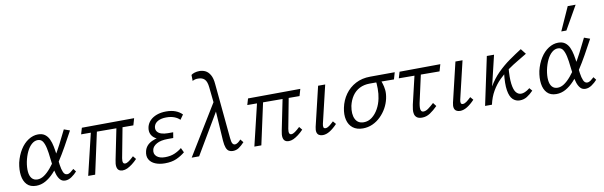

<svg xmlns="http://www.w3.org/2000/svg" viewBox="-47 -1165 5116 1626"><g transform="rotate(-10 2510.5 -351.5)"><path d="M163 6Q112 6 84 -23.5Q56 -53 49 -102.5Q42 -152 54 -212Q69 -274 98.5 -321Q128 -368 168.5 -394Q209 -420 252 -420Q288 -420 310.5 -403.5Q333 -387 346 -359Q359 -331 366 -295.5Q373 -260 378 -220Q383 -175 388.5 -135Q394 -95 405 -70Q416 -45 437 -45Q452 -45 466.5 -55.5Q481 -66 496 -80L515 -55Q496 -33 468.5 -14Q441 5 413 5Q386 5 369.5 -13.5Q353 -32 343.5 -62Q334 -92 329 -128Q324 -164 320 -200Q315 -252 306.5 -291Q298 -330 283.5 -351.5Q269 -373 241 -373Q214 -373 189.5 -352Q165 -331 147 -293.5Q129 -256 119 -208Q110 -160 113.5 -123Q117 -86 134.5 -65.5Q152 -45 183 -45Q211 -45 239.5 -64Q268 -83 297.5 -118Q327 -153 356.5 -200.5Q386 -248 415.5 -305Q445 -362 475 -424L525 -406Q489 -339 454.5 -277.5Q420 -216 386 -164Q352 -112 316.5 -74Q281 -36 243 -15Q205 6 163 6Z M905 5Q887 5 874 -4.5Q861 -14 857.5 -36Q854 -58 862 -94L926 -409H978L919 -98Q917 -87 917 -75.5Q917 -64 921.5 -56.5Q926 -49 937 -49Q951 -49 969.5 -62Q988 -75 1012 -98L1034 -71Q1012 -48 989.5 -31Q967 -14 946.5 -4.5Q926 5 905 5ZM610 0 708 -409H759L670 0ZM1061 -355 612 -357 628 -411 1078 -414Z M1269 8Q1222 8 1186.5 -7Q1151 -22 1135 -51Q1119 -80 1129 -121Q1141 -172 1194.5 -197.5Q1248 -223 1329 -223L1326 -194Q1279 -194 1243 -209Q1207 -224 1191.5 -252.5Q1176 -281 1185 -320Q1193 -351 1215.5 -374Q1238 -397 1273.5 -410Q1309 -423 1354 -423Q1400 -423 1434 -410Q1468 -397 1491 -373L1462 -332Q1445 -350 1416 -361.5Q1387 -373 1347 -373Q1303 -373 1274.5 -357.5Q1246 -342 1239 -313Q1234 -289 1245.5 -272Q1257 -255 1281 -247Q1305 -239 1337 -239H1383L1375 -191H1329Q1267 -191 1232 -171Q1197 -151 1191 -122Q1183 -87 1207.5 -65Q1232 -43 1279 -43Q1327 -43 1362.5 -58.5Q1398 -74 1424 -96L1443 -56Q1409 -28 1368.5 -10Q1328 8 1269 8Z M1853 5Q1835 5 1820.5 -3.5Q1806 -12 1797.5 -34Q1789 -56 1786 -95L1767 -397L1750 -559Q1745 -611 1725 -630.5Q1705 -650 1672 -650Q1657 -651 1643 -647.5Q1629 -644 1621 -638L1620 -690Q1630 -699 1649.5 -705Q1669 -711 1692 -711Q1719 -711 1742.5 -699.5Q1766 -688 1783 -659Q1800 -630 1804 -580L1849 -106Q1852 -72 1860 -59.5Q1868 -47 1880 -47Q1894 -47 1908 -57.5Q1922 -68 1932 -80L1954 -53Q1929 -26 1906 -10.5Q1883 5 1853 5ZM1500 0 1776 -451 1788 -379 1564 0Z M2334 5Q2316 5 2303 -4.5Q2290 -14 2286.5 -36Q2283 -58 2291 -94L2355 -409H2407L2348 -98Q2346 -87 2346 -75.5Q2346 -64 2350.5 -56.5Q2355 -49 2366 -49Q2380 -49 2398.5 -62Q2417 -75 2441 -98L2463 -71Q2441 -48 2418.5 -31Q2396 -14 2375.5 -4.5Q2355 5 2334 5ZM2039 0 2137 -409H2188L2099 0ZM2490 -355 2041 -357 2057 -411 2507 -414Z M2627 5Q2608 5 2594.5 -3.5Q2581 -12 2577 -29.5Q2573 -47 2579 -74L2660 -414H2721L2644 -89Q2640 -71 2643 -60Q2646 -49 2660 -49Q2675 -49 2692 -61.5Q2709 -74 2731 -95L2753 -69Q2720 -34 2688.5 -14.5Q2657 5 2627 5Z M2972 8Q2919 8 2886 -18Q2853 -44 2842 -89.5Q2831 -135 2843 -192Q2856 -255 2891.5 -305Q2927 -355 2982 -384Q3037 -413 3108 -413L3319 -414L3302 -355Q3241 -356 3188 -356Q3135 -356 3094 -356Q3044 -356 3006 -336.5Q2968 -317 2943.5 -281Q2919 -245 2908 -197Q2895 -127 2916 -84.5Q2937 -42 2988 -42Q3027 -42 3059 -66.5Q3091 -91 3113.5 -131.5Q3136 -172 3145 -219Q3149 -237 3151 -258.5Q3153 -280 3153 -302.5Q3153 -325 3151.5 -344Q3150 -363 3146 -374L3185 -384Q3193 -362 3201.5 -337Q3210 -312 3213.5 -280Q3217 -248 3208 -206Q3199 -165 3178 -127Q3157 -89 3125.5 -58Q3094 -27 3055 -9.5Q3016 8 2972 8Z M3481 5Q3452 5 3437 -6.5Q3422 -18 3417.5 -36.5Q3413 -55 3415.5 -76Q3418 -97 3422 -116L3491 -409H3545L3481 -120Q3477 -98 3476.5 -81Q3476 -64 3482 -54Q3488 -44 3502 -44Q3522 -44 3544.5 -60.5Q3567 -77 3593 -101L3616 -71Q3583 -38 3550.5 -16.5Q3518 5 3481 5ZM3344 -357 3360 -411 3711 -414 3694 -355Z M3808 5Q3789 5 3775.5 -3.5Q3762 -12 3758 -29.5Q3754 -47 3760 -74L3841 -414H3902L3825 -89Q3821 -71 3824 -60Q3827 -49 3841 -49Q3856 -49 3873 -61.5Q3890 -74 3912 -95L3934 -69Q3901 -34 3869.5 -14.5Q3838 5 3808 5Z M4057 0Q4072 -85 4108.5 -149Q4145 -213 4194 -262Q4243 -311 4297.5 -349.5Q4352 -388 4404 -421L4440 -375Q4405 -353 4362.5 -328.5Q4320 -304 4276.5 -273Q4233 -242 4193.5 -203Q4154 -164 4125 -114Q4096 -64 4082 0ZM4023 0 4111 -414H4173L4074 0ZM4321 5Q4287 5 4262 -19Q4237 -43 4228 -98.5Q4219 -154 4230 -248L4276 -294Q4267 -200 4274 -146.5Q4281 -93 4299 -71Q4317 -49 4342 -49Q4357 -49 4371.5 -55Q4386 -61 4398.5 -69Q4411 -77 4418 -83L4439 -58Q4412 -30 4384 -12.5Q4356 5 4321 5Z M4636 6Q4585 6 4557 -23.5Q4529 -53 4522 -102.5Q4515 -152 4527 -212Q4542 -274 4571.5 -321Q4601 -368 4641.5 -394Q4682 -420 4725 -420Q4761 -420 4783.5 -403.5Q4806 -387 4819 -359Q4832 -331 4839 -295.5Q4846 -260 4851 -220Q4856 -175 4861.5 -135Q4867 -95 4878 -70Q4889 -45 4910 -45Q4925 -45 4939.5 -55.5Q4954 -66 4969 -80L4988 -55Q4969 -33 4941.5 -14Q4914 5 4886 5Q4859 5 4842.5 -13.5Q4826 -32 4816.5 -62Q4807 -92 4802 -128Q4797 -164 4793 -200Q4788 -252 4779.5 -291Q4771 -330 4756.5 -351.5Q4742 -373 4714 -373Q4687 -373 4662.5 -352Q4638 -331 4620 -293.5Q4602 -256 4592 -208Q4583 -160 4586.5 -123Q4590 -86 4607.5 -65.5Q4625 -45 4656 -45Q4684 -45 4712.5 -64Q4741 -83 4770.5 -118Q4800 -153 4829.5 -200.5Q4859 -248 4888.5 -305Q4918 -362 4948 -424L4998 -406Q4962 -339 4927.5 -277.5Q4893 -216 4859 -164Q4825 -112 4789.5 -74Q4754 -36 4716 -15Q4678 6 4636 6ZM4768 -509 4859 -711H4927L4812 -509Z"/></g></svg>

Font: Ysabeau
Style: Italic
Weight: 400
Italic angle: -12°
Designer: Christian Thalmann (Catharsis Fonts)
Version: Version 2.000;gftools[0.9.27.dev2+g8671c4b]